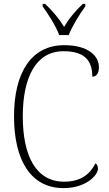

<svg xmlns="http://www.w3.org/2000/svg" viewBox="-20 -956 559 986"><path d="M284 -776H333C350 -821 390 -885 418 -923V-936H405C362 -894 336 -863 309 -818C281 -863 255 -894 212 -936H199V-923C227 -885 268 -821 284 -776ZM306 10C424 10 483 -58 483 -89C483 -102 479 -112 470 -117C444 -65 399 -23 309 -23C164 -23 97 -157 97 -358C97 -560 165 -693 306 -693C419 -693 454 -641 454 -562C475 -562 488 -580 488 -611C488 -669 433 -724 310 -724C141 -724 52 -584 52 -358C52 -134 138 10 306 10Z"/></svg>

Font: Noto Serif Thai SemiCondensed ExtraLight
Style: Regular
Weight: 200
Width: 4
Designer: Monotype Design Team
Foundry: Monotype Imaging Inc.
Version: Version 2.002